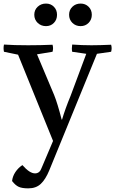

<svg xmlns="http://www.w3.org/2000/svg" viewBox="-23 -784 639 1064"><path d="M207 147.9 271 -2.9 77.1 -481 -1 -497.1Q-5.4 -517.1 -1 -537.1Q53.7 -533.2 132.8 -533.2Q203.6 -533.2 268.1 -536.1Q273.9 -516.6 268.1 -497.1L182.1 -482.9L276.9 -257.8Q295.4 -212.4 318.8 -121.1H320.8Q338.4 -181.2 368.2 -252.9L455.1 -485.8L377 -497.1Q373.5 -513.2 377 -537.1Q431.6 -533.2 483.9 -533.2Q528.3 -533.2 592.8 -536.1Q598.6 -516.6 592.8 -497.1L514.2 -485.8L250 160.2Q229.5 210 203.1 234.9Q176.8 259.8 133.8 259.8Q99.6 259.8 81.1 251.5Q62.5 243.2 43.9 219.2Q46.9 192.4 62.5 169.2Q78.1 146 101.1 130.9Q141.1 176.8 170.9 176.8Q196.8 176.8 207 147.9ZM231.9 -764.2Q258.3 -764.2 275.6 -746.6Q293 -729 293 -702.1Q293 -674.8 275.6 -657Q258.3 -639.2 231.9 -639.2Q204.6 -639.2 185.8 -657.2Q167 -675.3 167 -702.1Q167 -729 185.8 -746.6Q204.6 -764.2 231.9 -764.2ZM423.8 -764.2Q450.2 -764.2 468 -746.6Q485.8 -729 485.8 -702.1Q485.8 -675.3 468 -657.2Q450.2 -639.2 423.8 -639.2Q396.5 -639.2 378.2 -657.2Q359.9 -675.3 359.9 -702.1Q359.9 -729 378.2 -746.6Q396.5 -764.2 423.8 -764.2Z"/></svg>

Font: Adamina
Style: Regular
Weight: 400
Designer: Cyreal (www.cyreal.org)
Foundry: Cyreal (www.cyreal.org)
Version: Version 1.010